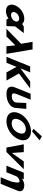

<svg xmlns="http://www.w3.org/2000/svg" viewBox="2192 -3278 1258 5681"><g transform="rotate(90 2820.5 -438.0)"><path d="M139.3 -256C78.7 -106 145.3 15 310.3 15C387.3 15 465.9 -16 524.6 -58H526.8L560.6 0H753.1L761.6 -258L960.4 -513H765.7L688.7 -464C659 -505 605.6 -528 529.7 -528C364.7 -528 199.9 -406 139.3 -256ZM346.1 -256C374.8 -327 453.3 -377 527 -377C599.6 -377 637.7 -327 609 -256C580.7 -186 505.5 -136 429.6 -136C350.4 -136 317.8 -186 346.1 -256Z M1349.2 0 1321.3 -263 1057.8 0H833.3L1275.6 -433L1218.3 -773H1442.7L1573.7 0Z M2364.4 -0.9 2154.5 -369.8 2599.1 -702.1H2386L2005.6 -415.7L2121.4 -702.1H1945.6L1662.3 -0.9H1838L1958.2 -298.4L2122.3 -0.9Z M3202 -587.5H3026.3L3016.4 -309.5C3012.5 -200.5 2916 -158.2 2829.9 -158.2C2743.9 -158.2 2718.4 -192.2 2765.8 -309.5L2929.6 -715H2753.8L2571.1 -262.8C2501 -89.4 2570.1 -1 2766.4 -1C2962.8 -1 3158.7 -98.6 3173.2 -262.8Z M3792.7 -803.2 3864.7 -756.1 4131 -980 4014.8 -1047.2ZM3327.5 -363.9C3244.8 -159.1 3341.4 -0.1 3569.5 -0.1C3791.1 -0.1 4021.8 -159.1 4104.5 -363.9C4187.3 -568.8 4077.3 -726.9 3863.1 -726.9C3650.9 -726.9 3410.3 -568.8 3327.5 -363.9ZM3517.3 -363.9C3559.6 -468.5 3665.4 -573 3801 -573C3937.5 -573 3957 -468.5 3914.7 -363.9C3872.5 -259.4 3772.3 -154.8 3632 -154.8C3488 -154.8 3475.1 -259.4 3517.3 -363.9Z M4481.8 -513H4250.8L4346 0H4478L4987.8 -513H4756.8L4506.3 -160Z M4883.5 0H5078.2L5195.3 -290C5215.9 -341 5292.9 -390 5351.2 -390C5413.9 -390 5363.5 -170 5342.9 -119L5225.8 171H5420.5L5626.1 -338C5683.9 -481 5558.8 -528 5455.4 -528C5393.8 -528 5326 -499 5265.8 -459H5263.6L5285.4 -513H5090.7Z"/></g></svg>

Font: Hussar
Style: BdWideOblFour
Weight: 700
Foundry: Cannot Into Space Fonts
Version: Version 2.00